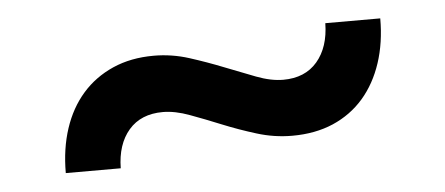

<svg xmlns="http://www.w3.org/2000/svg" viewBox="-28 -433 637 275"><g transform="rotate(-5 290.0 -295.0)"><path d="M379.5 -311Q411 -311 428.5 -331.5Q446 -352 446.5 -386.5H525.5Q525.5 -351.5 516 -322.8Q506.5 -294 488.5 -273.2Q470.5 -252.5 444.5 -241.2Q418.5 -230 385.5 -230Q359.5 -230 334.5 -237.8Q309.5 -245.5 286.2 -255Q263 -264.5 242 -272.2Q221 -280 203.5 -280Q172 -280 154.5 -259.8Q137 -239.5 136.5 -205H57.5Q57.5 -240 67 -268.8Q76.5 -297.5 94.5 -318Q112.5 -338.5 138.5 -350Q164.5 -361.5 197.5 -361.5Q223.5 -361.5 248.5 -353.5Q273.5 -345.5 296.8 -336.2Q320 -327 341 -319Q362 -311 379.5 -311Z"/></g></svg>

Font: LatoLatin Medium
Style: Regular
Weight: 500
Designer: Lukasz Dziedzic with Adam Twardoch and Botio Nikoltchev
Foundry: tyPoland Lukasz Dziedzic
Version: Version 2.015; 2015-08-06; http://www.latofonts.com/